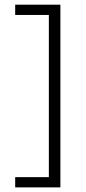

<svg xmlns="http://www.w3.org/2000/svg" viewBox="-20 -687 373 832"><path d="M45.8 125V80.6H191.7V-622.2H45.8V-666.7H241.7V125Z"/></svg>

Font: Afacad Flux Light
Style: Regular
Weight: 300
Designer: Kristian Moeller
Foundry: Dicotype
Version: Version 1.100